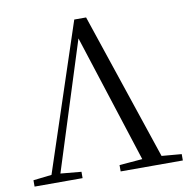

<svg xmlns="http://www.w3.org/2000/svg" viewBox="-81 -814 881 894"><g transform="rotate(-10 359.0 -367.0)"><path d="M418 0H712V-30L618 -38L384 -734H328L98 -40L11 -30V0H238V-30L140 -39L332 -644L527 -39L418 -30Z"/></g></svg>

Font: Noto Serif CJK KR
Style: Regular
Weight: 400
Designer: Ryoko NISHIZUKA 西塚涼子 (kana & ideographs); Frank Grießhammer (Latin, Greek & Cyrillic); Wenlong ZHANG 张文龙 (bopomofo); San
Foundry: Adobe
Version: Version 2.001;hotconv 1.1.0;makeotfexe 2.6.0